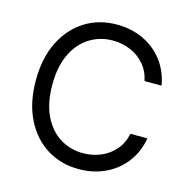

<svg xmlns="http://www.w3.org/2000/svg" viewBox="-109 -843 945 959"><g transform="rotate(15 363.5 -363.5)"><path d="M380.7 9.9Q287.6 9.9 215.2 -35.5Q142.8 -81 101.2 -164.8Q59.7 -248.6 59.7 -363.6Q59.7 -478.7 101.2 -562.5Q142.8 -646.3 215.2 -691.8Q287.6 -737.2 380.7 -737.2Q453.8 -737.2 515.3 -709Q576.7 -680.8 618.3 -627.7Q659.8 -574.6 673.3 -500H585.2Q574.6 -550.4 544.4 -584.9Q514.2 -619.3 471.6 -637.1Q429 -654.8 380.7 -654.8Q314.6 -654.8 261.2 -621.4Q207.7 -588.1 176.3 -523.1Q144.9 -458.1 144.9 -363.6Q144.9 -269.2 176.3 -204.2Q207.7 -139.2 261.2 -105.8Q314.6 -72.4 380.7 -72.4Q429 -72.4 471.6 -90.2Q514.2 -108 544.4 -142.4Q574.6 -176.8 585.2 -227.3H673.3Q659.8 -152.7 618.3 -99.6Q576.7 -46.5 515.3 -18.3Q453.8 9.9 380.7 9.9Z"/></g></svg>

Font: Linik Sans
Style: Regular
Weight: 400
Designer: Rasmus Andersson (font), Marc Monis (original base), Kil Hyung-jin (Pretendard portions), Cristiano Sobral (main changes
Foundry: rsms
Version: Version 3.018;May 31, 2022;FontCreator 14.0.0.2814 64-bit; t